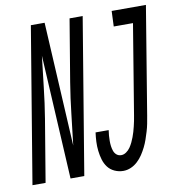

<svg xmlns="http://www.w3.org/2000/svg" viewBox="-121 -810 831 894"><g transform="rotate(-10 295.0 -363.5)"><path d="M391 8Q369 8 349.5 -1Q330 -10 318 -26Q306 -42 300 -62Q294 -82 291.5 -104Q289 -126 290 -147.5Q291 -169 294 -191H356Q354 -179 353 -166Q352 -153 352 -140.5Q352 -128 353.5 -116Q355 -104 359 -92.5Q363 -81 372 -73.5Q381 -66 394 -66Q406 -66 417.5 -74Q429 -82 436.5 -93Q444 -104 449.5 -115.5Q455 -127 459.5 -139Q464 -151 467.5 -163Q471 -175 474 -187.5Q477 -200 479.5 -212Q482 -224 484 -237L554 -662H463L466 -735H628L544 -225Q541 -207 537.5 -189Q534 -171 528.5 -153Q523 -135 517 -117.5Q511 -100 502.5 -83Q494 -66 483.5 -50Q473 -34 458.5 -20.5Q444 -7 426.5 0.5Q409 8 391 8ZM-38 0 84 -735H149L181 -149Q190 -222 198 -295Q206 -368 218 -441L267 -735H329L207 0H142L110 -586Q101 -513 93 -440Q85 -367 73 -294L24 0Z"/></g></svg>

Font: Iosevka SS04 Extended Oblique
Style: Regular
Weight: 400
Width: 7
Italic angle: -9°
Monospace: yes
Designer: Belleve Invis
Foundry: Belleve Invis
Version: Version 19.0.0; ttfautohint (v1.8.4)